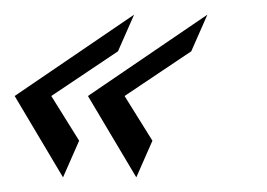

<svg xmlns="http://www.w3.org/2000/svg" viewBox="-25 -312 365 262"><path d="M61 -70 -5 -181 158 -292 136 -242 45 -181 83 -120ZM161 -70 95 -181 258 -292 236 -242 145 -181 183 -120Z"/></svg>

Font: Dynalight
Style: Regular
Weight: 400
Designer: Astigmatic (AOETI)
Foundry: Astigmatic (AOETI)
Version: Version 1.000